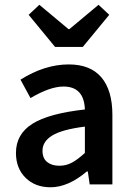

<svg xmlns="http://www.w3.org/2000/svg" viewBox="-20 -773 556 805"><path d="M191.9 12.2Q127.4 12.2 87.2 -27.6Q46.9 -67.4 46.9 -131.8Q46.9 -210.4 115.7 -253.9Q184.6 -297.4 335.9 -314Q332.5 -410.2 246.1 -410.2Q189.9 -410.2 107.9 -361.8L65.9 -439Q167.5 -502.9 268.1 -502.9Q358.9 -502.9 405 -448.7Q451.2 -394.5 451.2 -291V0H356L348.1 -54.2H344.2Q265.6 12.2 191.9 12.2ZM229 -78.1Q257.3 -78.1 281.5 -91.1Q305.7 -104 335.9 -131.8V-242.2Q239.7 -230 199 -204.8Q158.2 -179.7 158.2 -141.1Q158.2 -109.4 177.5 -93.8Q196.8 -78.1 229 -78.1ZM210.9 -576.2 100.1 -710.9 145 -752.9 267.1 -650.9H271L393.1 -752.9L438 -710.9L327.1 -576.2Z"/></svg>

Font: Toshiba Sans Medium
Style: Regular
Weight: 500
Designer: Paul D. Hunt
Foundry: Toshiba Corporation
Version: Version 2.020;PS 2.0;hotconv 1.0.86;makeotf.lib2.5.63406